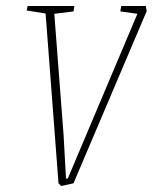

<svg xmlns="http://www.w3.org/2000/svg" viewBox="-20 -611 509 640"><path d="M469 -574 225 0 184 9 175 0 132 -566 69 -576 72 -591H228L225 -573L161 -565L192 -160L200 -16H206L438 -565L381 -573L384 -591H466Z"/></svg>

Font: Grenze Thin
Style: Italic
Weight: 250
Italic angle: -10°
Designer: Renata Polastri
Foundry: Omnibus-Type
Version: Version 1.002; ttfautohint (v1.8)